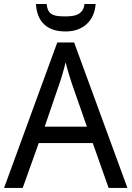

<svg xmlns="http://www.w3.org/2000/svg" viewBox="-20 -926 648 946"><path d="M515.1 0 437 -221.2H170.9L91.8 0H0L262.2 -716.8H345.2L607.9 0ZM408.2 -301.8 335.9 -508.8Q333 -517.6 328.9 -530.3Q324.7 -543 320.3 -557.6Q315.9 -572.3 311.5 -588.1Q307.1 -604 303.2 -619.1Q299.8 -604 295.4 -587.9Q291 -571.8 286.6 -556.9Q282.2 -542 278.1 -529.5Q273.9 -517.1 271 -508.8L200.2 -301.8ZM451.2 -906.2Q449.2 -876.5 438.5 -851.8Q427.7 -827.1 408.9 -809.1Q390.1 -791 363.5 -781Q336.9 -771 302.2 -771Q266.6 -771 240 -780.5Q213.4 -790 195.6 -807.9Q177.7 -825.7 168.2 -850.6Q158.7 -875.5 157.2 -906.2H210Q211.9 -885.3 218.8 -873Q225.6 -860.8 237.3 -854.7Q249 -848.6 265.4 -846.9Q281.7 -845.2 303.2 -845.2Q320.8 -845.2 336.7 -847.4Q352.5 -849.6 365 -856.2Q377.4 -862.8 385.7 -874.8Q394 -886.7 396 -906.2Z"/></svg>

Font: WenQuanYi Micro Hei
Style: Regular
Weight: 400
Foundry: Ascender Corporation
Version: Version 0.2.0-beta